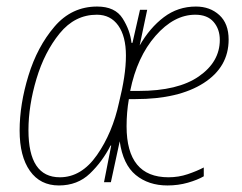

<svg xmlns="http://www.w3.org/2000/svg" viewBox="-20 -557 741 587"><path d="M160 10Q217 10 255 -26.5Q293 -63 318 -112H320L298 0H319L346 -125Q356 -54 395 -22Q434 10 492 10Q525 10 554.5 1.5Q584 -7 603 -18V-45Q582 -34 554 -24.5Q526 -15 495 -15Q367 -15 367 -171Q367 -214 374 -254H394Q526 -254 602.5 -303Q679 -352 679 -436Q679 -485 650.5 -511Q622 -537 579 -537Q524 -537 481 -504.5Q438 -472 407 -418L430 -527H408L385 -426H382Q378 -464 355 -500.5Q332 -537 277 -537Q199 -537 146.5 -475.5Q94 -414 67 -326Q40 -238 40 -158Q40 -79 71.5 -34.5Q103 10 160 10ZM163 -15Q67 -15 67 -159Q67 -234 91.5 -316Q116 -398 162.5 -455Q209 -512 276 -512Q318 -512 341.5 -479Q365 -446 365 -387Q365 -356 359.5 -320Q354 -284 344 -244Q324 -151 276.5 -83Q229 -15 163 -15ZM378 -279Q399 -383 455.5 -447.5Q512 -512 577 -512Q614 -512 633 -490Q652 -468 652 -435Q652 -368 588 -323.5Q524 -279 404 -279Z"/></svg>

Font: Noto Sans UI SemiCondensed Thin
Style: Italic
Weight: 250
Width: 4
Italic angle: -12°
Designer: Monotype Design Team
Foundry: Monotype Imaging Inc.
Version: Version 1.901